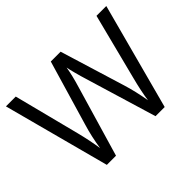

<svg xmlns="http://www.w3.org/2000/svg" viewBox="-145 -965 1216 1216"><g transform="rotate(-45 463.0 -357.0)"><path d="M721.2 0H639.2L495.1 -478Q484.9 -509.8 472.2 -558.1Q459.5 -606.4 459 -616.2Q448.2 -551.8 424.8 -475.1L285.2 0H203.1L13.2 -713.9H101.1L213.9 -272.9Q237.3 -180.2 248 -105Q261.2 -194.3 287.1 -279.8L415 -713.9H502.9L637.2 -275.9Q660.6 -200.2 676.8 -105Q686 -174.3 711.9 -273.9L824.2 -713.9H912.1Z"/></g></svg>

Font: f07869316
Style: Regular
Weight: 400
Foundry: Ascender Corporation
Version: Version 1.10